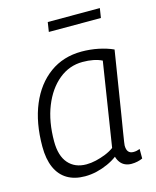

<svg xmlns="http://www.w3.org/2000/svg" viewBox="-110 -790 714 876"><g transform="rotate(-15 247.0 -352.0)"><path d="M402 10Q386 10 372.5 4Q359 -2 350 -14Q341 -26 337 -41Q317 -26 291.5 -14.5Q266 -3 238.5 3.5Q211 10 183 10Q134 10 99.5 -10.5Q65 -31 47 -71.5Q29 -112 29 -171Q29 -284 64 -367.5Q99 -451 163 -497.5Q227 -544 314 -544Q333 -544 353.5 -542Q374 -540 393 -536Q412 -532 429.5 -526.5Q447 -521 462 -514Q446 -414 434.5 -341.5Q423 -269 415 -219.5Q407 -170 402 -140Q397 -110 395 -95.5Q393 -81 393 -79Q393 -59 401 -49.5Q409 -40 425 -40Q433 -40 440 -41.5Q447 -43 455 -46V-1Q444 4 430.5 7Q417 10 402 10ZM335 -83 397 -479Q379 -488 356 -492.5Q333 -497 306 -497Q243 -497 193.5 -456.5Q144 -416 115.5 -345Q87 -274 87 -180Q87 -112 118 -76.5Q149 -41 203 -41Q225 -41 248.5 -46.5Q272 -52 294.5 -61Q317 -70 335 -83ZM193 -669 200 -714H446L439 -669Z"/></g></svg>

Font: Georama ExtraCondensed Thin Light
Style: Italic
Weight: 300
Italic angle: -9°
Version: Version 1.001